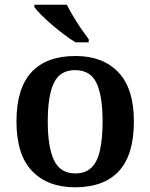

<svg xmlns="http://www.w3.org/2000/svg" viewBox="-20 -786 639 816"><path d="M298 10Q183 10 116.5 -59Q50 -128 50 -270Q50 -410 113.5 -479Q177 -548 301 -548Q417 -548 483 -479Q549 -410 549 -270Q549 -128 485.5 -59Q422 10 298 10ZM300 -49Q343 -49 368.5 -73.5Q394 -98 405 -148Q416 -198 416 -270Q416 -379 390 -433.5Q364 -488 299 -488Q235 -488 209 -433.5Q183 -379 183 -270Q183 -161 209.5 -105Q236 -49 300 -49ZM301 -606Q278 -620 252 -639.5Q226 -659 200.5 -681Q175 -703 155 -723Q135 -743 126 -756V-766H264Q275 -744 291 -717Q307 -690 325 -664Q343 -638 357 -619V-606Z"/></svg>

Font: Noto Serif Kannada SemiBold
Style: Regular
Weight: 600
Version: Version 2.003